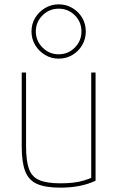

<svg xmlns="http://www.w3.org/2000/svg" viewBox="-20 -854 540 884"><path d="M258 10Q190 10 151 -7Q112 -24 96 -65.5Q80 -107 80 -180V-520H100V-180Q100 -113 113.5 -76Q127 -39 161.5 -24.5Q196 -10 258 -10Q290 -10 316.5 -13Q343 -16 366.5 -23Q390 -30 411 -40L400 -26V-520H420V-22Q353 10 258 10ZM250 -584Q216 -584 187.5 -601Q159 -618 142 -646.5Q125 -675 125 -709Q125 -744 142 -772Q159 -800 187.5 -817Q216 -834 250 -834Q285 -834 313.5 -817Q342 -800 358.5 -772Q375 -744 375 -709Q375 -675 358.5 -646.5Q342 -618 313.5 -601Q285 -584 250 -584ZM250 -604Q294 -604 324.5 -635Q355 -666 355 -709Q355 -753 324.5 -783.5Q294 -814 250 -814Q207 -814 176 -783.5Q145 -753 145 -709Q145 -666 176 -635Q207 -604 250 -604Z"/></svg>

Font: M PLUS 1 Code Thin
Style: Regular
Weight: 250
Designer: Coji Morishita
Foundry: UNDERFOREST DESIGN
Version: Version 1.002